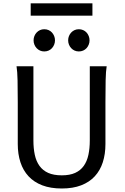

<svg xmlns="http://www.w3.org/2000/svg" viewBox="-20 -1106 743 1139"><path d="M612.8 -712.9Q607.9 -683.6 606.7 -630.1Q605.5 -576.7 605.5 -500.5V-251.5Q605.5 -191.9 589.8 -143.3Q574.2 -94.7 542.2 -60.1Q510.3 -25.4 461.4 -6.6Q412.6 12.2 346.7 12.2Q279.8 12.2 230.7 -6.6Q181.6 -25.4 149.4 -60.1Q117.2 -94.7 101.3 -143.3Q85.4 -191.9 85.4 -251.5V-500.5Q85.4 -572.8 84.2 -628.2Q83 -683.6 78.1 -712.9H178.2V-273.4Q178.2 -225.6 186.5 -187.3Q194.8 -148.9 214.4 -121.8Q233.9 -94.7 266.1 -80.3Q298.3 -65.9 346.7 -65.9Q394 -65.9 425.8 -80.3Q457.5 -94.7 476.8 -121.8Q496.1 -148.9 504.4 -187.3Q512.7 -225.6 512.7 -273.4V-712.9ZM179.2 -866.7Q179.2 -880.4 184.1 -892.3Q189 -904.3 197.5 -913.3Q206.1 -922.4 217.5 -927.5Q229 -932.6 242.7 -932.6Q256.3 -932.6 268.1 -927.5Q279.8 -922.4 288.1 -913.3Q296.4 -904.3 301.3 -892.3Q306.2 -880.4 306.2 -866.7Q306.2 -853 301.3 -841.1Q296.4 -829.1 288.1 -820.1Q279.8 -811 268.1 -805.9Q256.3 -800.8 242.7 -800.8Q229 -800.8 217.5 -805.9Q206.1 -811 197.5 -820.1Q189 -829.1 184.1 -841.1Q179.2 -853 179.2 -866.7ZM384.3 -866.7Q384.3 -880.4 389.2 -892.3Q394 -904.3 402.6 -913.3Q411.1 -922.4 422.6 -927.5Q434.1 -932.6 447.8 -932.6Q461.4 -932.6 473.1 -927.5Q484.9 -922.4 493.2 -913.3Q501.5 -904.3 506.3 -892.3Q511.2 -880.4 511.2 -866.7Q511.2 -853 506.3 -841.1Q501.5 -829.1 493.2 -820.1Q484.9 -811 473.1 -805.9Q461.4 -800.8 447.8 -800.8Q434.1 -800.8 422.6 -805.9Q411.1 -811 402.6 -820.1Q394 -829.1 389.2 -841.1Q384.3 -853 384.3 -866.7ZM162.1 -1086.4H528.3V-1013.2H162.1Z"/></svg>

Font: Andika
Style: Regular
Weight: 400
Designer: Victor Gaultney, Annie Olsen, Julie Remington, Don Collingsworth, Eric Hays
Foundry: SIL International
Version: Version 1.001